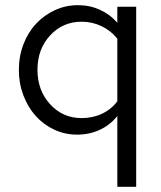

<svg xmlns="http://www.w3.org/2000/svg" viewBox="-20 -514 622 743"><path d="M278 7Q231 7 189.5 -12.5Q148 -32 118 -65.5Q88 -99 70.5 -145Q53 -191 53 -243Q53 -296 70.5 -342Q88 -388 119 -421.5Q150 -455 192 -474.5Q234 -494 282 -494Q327 -494 366 -476.5Q405 -459 434 -426V-488H507V209H434V-65Q406 -30 366 -11.5Q326 7 278 7ZM125 -244Q125 -164 174 -110.5Q223 -57 296 -57Q339 -57 375 -74Q411 -91 434 -122V-364Q410 -395 373.5 -412.5Q337 -430 296 -430Q223 -430 174 -377Q125 -324 125 -244Z"/></svg>

Font: Red Hat Text
Style: Regular
Weight: 400
Designer: Pentagram / MCKL
Foundry: Pentagram / MCKL
Version: Version 1.005; Red Hat Text